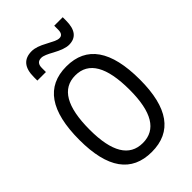

<svg xmlns="http://www.w3.org/2000/svg" viewBox="-272 -1022 1131 1131"><g transform="rotate(-45 293.0 -456.5)"><path d="M293 9.8Q41 9.8 41 -341.8Q41 -703.1 293 -703.1Q544.9 -703.1 544.9 -341.8Q544.9 9.8 293 9.8ZM293 -64.9Q459.5 -64.9 459.5 -341.8Q459.5 -628.4 293 -628.4Q126.5 -628.4 126.5 -341.8Q126.5 -64.9 293 -64.9ZM113.3 -764.6V-793.9Q113.3 -911.1 211.9 -911.1Q231.9 -911.1 254.9 -903.3Q277.8 -895.5 306.2 -879.9Q334.5 -864.7 351.6 -856.9Q368.7 -849.1 382.3 -849.1Q412.1 -849.1 412.1 -890.1V-922.9H482.9V-895Q482.9 -781.2 394.5 -781.2Q358.4 -781.2 296.9 -814.9Q274.4 -827.6 255.9 -835.4Q237.3 -843.3 224.1 -843.3Q184.6 -843.3 184.6 -798.8V-764.6Z"/></g></svg>

Font: Cascadia Code PL SemiLight
Style: Regular
Weight: 350
Monospace: yes
Designer: Aaron Bell
Foundry: Saja Typeworks
Version: Version 2404.023; ttfautohint (v1.8.4)